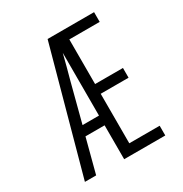

<svg xmlns="http://www.w3.org/2000/svg" viewBox="-171 -863 942 991"><g transform="rotate(-30 300.0 -367.5)"><path d="M50 0 252 -735H529V-677H348V-411H514V-353H348V-58H529V0H284V-202H170L117 0ZM186 -260H284V-634Q275 -598 265.5 -562Q256 -526 246 -490Z"/></g></svg>

Font: Iosevka SS04 Light Extended
Style: Regular
Weight: 300
Width: 7
Monospace: yes
Designer: Belleve Invis
Foundry: Belleve Invis
Version: Version 19.0.0; ttfautohint (v1.8.4)